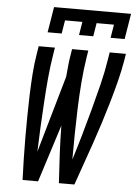

<svg xmlns="http://www.w3.org/2000/svg" viewBox="-62 -1002 737 1048"><g transform="rotate(5 306.5 -477.5)"><path d="M102 0Q100 -58 98.5 -115.5Q97 -173 97 -231Q97 -289 97.5 -347Q98 -405 100 -463.5Q102 -522 106 -580.5Q110 -639 120 -698L126 -735H215L209 -698Q198 -631 192 -563.5Q186 -496 182 -429Q178 -362 174.5 -295Q171 -228 169 -161L290 -582Q293 -611 295.5 -640Q298 -669 303 -698L309 -735H398L392 -698Q381 -627 375.5 -556.5Q370 -486 367.5 -415.5Q365 -345 364 -275Q363 -205 363 -135Q385 -205 405 -275Q425 -345 444 -415.5Q463 -486 480.5 -556.5Q498 -627 509 -698L515 -735H604L598 -698Q588 -639 573 -580.5Q558 -522 541 -463.5Q524 -405 505.5 -347Q487 -289 467 -231Q447 -173 426.5 -115.5Q406 -58 386 0H301Q296 -78 292 -156.5Q288 -235 287 -314L187 0ZM168 -815 191 -955H613L590 -815H513L525 -888H430L418 -815H340L352 -888H257L245 -815Z"/></g></svg>

Font: Iosevka Md Ex Obl
Style: Regular
Weight: 500
Width: 7
Italic angle: -9°
Monospace: yes
Designer: Belleve Invis
Foundry: Belleve Invis
Version: Version 32.5.0; ttfautohint (v1.8.4)